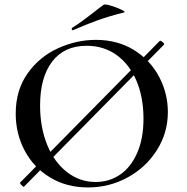

<svg xmlns="http://www.w3.org/2000/svg" viewBox="-20 -811 823 843"><path d="M85 9Q81 9 73.5 1Q66 -7 69 -10L682 -632H683Q688 -632 695.5 -625Q703 -618 700 -615L86 8ZM49 -312Q49 -415 101 -488.5Q153 -562 234.5 -599Q316 -636 401 -636Q496 -636 568 -591.5Q640 -547 678.5 -474Q717 -401 717 -319Q717 -228 669 -152Q621 -76 540.5 -32Q460 12 366 12Q273 12 200.5 -31.5Q128 -75 88.5 -149.5Q49 -224 49 -312ZM610 -290Q610 -383 579.5 -455.5Q549 -528 492.5 -569Q436 -610 360 -610Q262 -610 209 -540.5Q156 -471 156 -348Q156 -252 187 -175.5Q218 -99 274 -55.5Q330 -12 400 -12Q460 -12 507.5 -44.5Q555 -77 582.5 -140Q610 -203 610 -290ZM300 -678Q296 -678 295 -682.5Q294 -687 297 -689Q323 -705 349.5 -725Q376 -745 384 -751Q410 -772 435 -790Q440 -794 467 -786Q494 -778 514 -768Q534 -758 524 -756Q462 -741 410.5 -722.5Q359 -704 302 -679Z"/></svg>

Font: Cormorant Infant SemiBold
Style: Regular
Weight: 600
Designer: Christian Thalmann (Catharsis Fonts)
Foundry: Catharsis Fonts
Version: Version 4.000